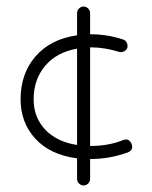

<svg xmlns="http://www.w3.org/2000/svg" viewBox="-20 -559 465 588"><path d="M216 -11V-74Q133 -85 88 -134.5Q43 -184 43 -255Q43 -333 88.5 -386Q134 -439 216 -451V-519Q216 -527 222 -533Q228 -539 236 -539Q244 -539 250 -533Q256 -527 256 -519V-454H258Q309 -454 357 -438Q364 -436 368 -428.5Q372 -421 370 -413Q368 -406 360.5 -402Q353 -398 345 -400Q300 -414 258 -414H256V-112H257Q313 -112 357 -130Q375 -137 383 -118Q390 -100 371 -92Q315 -72 257 -72H256V-11Q256 -3 250 3Q244 9 236 9Q228 9 222 3Q216 -3 216 -11ZM83 -255Q83 -200 118 -162.5Q153 -125 216 -115V-410Q153 -399 118 -357Q83 -315 83 -255Z"/></svg>

Font: Hoogli Light
Style: Regular
Weight: 300
Designer: Anand Singh Naorem
Foundry: Brand New Type
Version: Version 1.00 b007